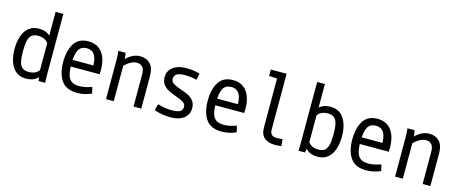

<svg xmlns="http://www.w3.org/2000/svg" viewBox="-40 -1148 4018 1684"><g transform="rotate(15 1969.0 -306.0)"><path d="M312.5 -63.5 308.6 -79.1V-625H378.9V-62.5L380.9 0H321.3ZM356.4 -308.6 328.1 -295.9Q316.4 -341.8 287.6 -362.3Q258.8 -382.8 215.8 -382.8Q180.7 -382.8 160.2 -367.7Q139.6 -352.5 130.4 -316.9Q121.1 -281.2 121.1 -218.8Q121.1 -155.3 130.4 -120.1Q139.6 -85 160.2 -69.8Q180.7 -54.7 215.8 -54.7Q259.8 -54.7 288.6 -75.2Q317.4 -95.7 328.1 -142.6L357.4 -129.9Q345.7 -62.5 309.1 -27.3Q272.5 7.8 208 7.8Q127 7.8 85.9 -54.7Q44.9 -117.2 44.9 -218.8Q44.9 -285.2 62.5 -335.9Q80.1 -386.7 116.2 -416Q152.3 -445.3 207 -445.3Q271.5 -445.3 308.1 -410.2Q344.7 -375 356.4 -308.6Z M656.2 -450.2Q714.8 -450.2 754.4 -419.4Q793.9 -388.7 811.5 -331.5Q829.1 -274.4 823.2 -196.3H527.3V-256.8H789.1L750 -218.8Q753.9 -305.7 731 -346.7Q708 -387.7 656.2 -387.7Q605.5 -387.7 583 -349.1Q560.5 -310.5 560.5 -218.8Q560.5 -154.3 571.8 -118.2Q583 -82 607.9 -65.9Q632.8 -49.8 677.7 -49.8Q705.1 -49.8 731.9 -55.7Q758.8 -61.5 790 -72.3L803.7 -15.6Q740.2 12.7 673.8 12.7Q573.2 12.7 529.8 -50.3Q486.3 -113.3 486.3 -218.8Q486.3 -323.2 526.9 -386.7Q567.4 -450.2 656.2 -450.2Z M928.7 -437.5H994.1Q998 -421.9 1000 -398.9Q1002 -376 1002 -349.6V-345.7H1003.9V0H933.6V-349.6Q933.6 -404.3 928.7 -437.5ZM1114.3 -378.9Q1082 -378.9 1049.8 -358.9Q1017.6 -338.9 989.3 -306.6L958 -334Q992.2 -380.9 1035.6 -411.1Q1079.1 -441.4 1127.9 -441.4Q1184.6 -441.4 1219.2 -405.8Q1253.9 -370.1 1253.9 -295.9V0H1183.6V-293.9Q1183.6 -335.9 1166 -357.4Q1148.4 -378.9 1114.3 -378.9Z M1371.1 -17.6 1386.7 -75.2Q1456.1 -54.7 1516.6 -54.7Q1568.4 -54.7 1590.3 -69.3Q1612.3 -84 1612.3 -109.4Q1612.3 -136.7 1589.4 -151.9Q1566.4 -167 1518.6 -183.6Q1474.6 -199.2 1446.8 -213.9Q1418.9 -228.5 1399.4 -254.9Q1379.9 -281.2 1379.9 -322.3Q1379.9 -358.4 1399.9 -386.2Q1419.9 -414.1 1457 -429.7Q1494.1 -445.3 1544.9 -445.3Q1607.4 -445.3 1668 -428.7L1655.3 -369.1Q1603.5 -382.8 1548.8 -382.8Q1495.1 -382.8 1473.6 -367.2Q1452.1 -351.6 1452.1 -326.2Q1452.1 -297.9 1475.1 -283.2Q1498 -268.6 1547.9 -251Q1591.8 -236.3 1618.7 -222.7Q1645.5 -209 1665 -183.6Q1684.6 -158.2 1684.6 -117.2Q1684.6 -76.2 1662.6 -47.9Q1640.6 -19.5 1603.5 -5.9Q1566.4 7.8 1519.5 7.8Q1480.5 7.8 1442.4 1Q1404.3 -5.9 1371.1 -17.6Z M1968.8 -450.2Q2027.3 -450.2 2066.9 -419.4Q2106.4 -388.7 2124 -331.5Q2141.6 -274.4 2135.7 -196.3H1839.8V-256.8H2101.6L2062.5 -218.8Q2066.4 -305.7 2043.5 -346.7Q2020.5 -387.7 1968.8 -387.7Q1918 -387.7 1895.5 -349.1Q1873 -310.5 1873 -218.8Q1873 -154.3 1884.3 -118.2Q1895.5 -82 1920.4 -65.9Q1945.3 -49.8 1990.2 -49.8Q2017.6 -49.8 2044.4 -55.7Q2071.3 -61.5 2102.5 -72.3L2116.2 -15.6Q2052.7 12.7 1986.3 12.7Q1885.7 12.7 1842.3 -50.3Q1798.8 -113.3 1798.8 -218.8Q1798.8 -323.2 1839.4 -386.7Q1879.9 -450.2 1968.8 -450.2Z M2406.2 -625V-116.2Q2406.2 -88.9 2420.9 -73.7Q2435.5 -58.6 2467.8 -58.6Q2491.2 -58.6 2520.5 -61.5L2525.4 0Q2495.1 3.9 2464.8 3.9Q2406.2 3.9 2371.1 -25.4Q2335.9 -54.7 2335.9 -121.1V-562.5L2262.7 -567.4V-625Z M2683.6 -62.5V-625H2753.9V-79.1L2750 -63.5L2741.2 0H2681.6ZM2706.1 -128.9 2734.4 -141.6Q2746.1 -95.7 2774.9 -75.2Q2803.7 -54.7 2846.7 -54.7Q2881.8 -54.7 2902.3 -69.8Q2922.9 -85 2932.1 -120.6Q2941.4 -156.2 2941.4 -218.8Q2941.4 -282.2 2932.1 -317.4Q2922.9 -352.5 2902.3 -367.7Q2881.8 -382.8 2846.7 -382.8Q2802.7 -382.8 2773.9 -362.3Q2745.1 -341.8 2734.4 -294.9L2705.1 -307.6Q2716.8 -375 2753.4 -410.2Q2790 -445.3 2854.5 -445.3Q2935.5 -445.3 2976.6 -382.8Q3017.6 -320.3 3017.6 -218.8Q3017.6 -152.3 3000 -101.6Q2982.4 -50.8 2946.3 -21.5Q2910.2 7.8 2855.5 7.8Q2791 7.8 2754.4 -27.3Q2717.8 -62.5 2706.1 -128.9Z M3281.2 -450.2Q3339.8 -450.2 3379.4 -419.4Q3418.9 -388.7 3436.5 -331.5Q3454.1 -274.4 3448.2 -196.3H3152.3V-256.8H3414.1L3375 -218.8Q3378.9 -305.7 3356 -346.7Q3333 -387.7 3281.2 -387.7Q3230.5 -387.7 3208 -349.1Q3185.5 -310.5 3185.5 -218.8Q3185.5 -154.3 3196.8 -118.2Q3208 -82 3232.9 -65.9Q3257.8 -49.8 3302.7 -49.8Q3330.1 -49.8 3356.9 -55.7Q3383.8 -61.5 3415 -72.3L3428.7 -15.6Q3365.2 12.7 3298.8 12.7Q3198.2 12.7 3154.8 -50.3Q3111.3 -113.3 3111.3 -218.8Q3111.3 -323.2 3151.9 -386.7Q3192.4 -450.2 3281.2 -450.2Z M3553.7 -437.5H3619.1Q3623 -421.9 3625 -398.9Q3627 -376 3627 -349.6V-345.7H3628.9V0H3558.6V-349.6Q3558.6 -404.3 3553.7 -437.5ZM3739.3 -378.9Q3707 -378.9 3674.8 -358.9Q3642.6 -338.9 3614.3 -306.6L3583 -334Q3617.2 -380.9 3660.6 -411.1Q3704.1 -441.4 3752.9 -441.4Q3809.6 -441.4 3844.2 -405.8Q3878.9 -370.1 3878.9 -295.9V0H3808.6V-293.9Q3808.6 -335.9 3791 -357.4Q3773.4 -378.9 3739.3 -378.9Z"/></g></svg>

Font: Sudo Var
Style: Regular
Weight: 400
Monospace: yes
Designer: Jens Kutilek
Foundry: Jens Kutilek
Version: Version 0.065;FEAKit 1.0